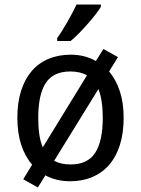

<svg xmlns="http://www.w3.org/2000/svg" viewBox="-20 -786 617 843"><path d="M522.9 -269Q522.9 -202.1 506.6 -150.1Q490.2 -98.1 459.7 -62.7Q429.2 -27.3 385.7 -8.8Q342.3 9.8 288.1 9.8Q227.1 9.8 179.2 -16.1L146 37.1L82 1L121.1 -63Q90.3 -98.1 73.2 -150.1Q56.2 -202.1 56.2 -269Q56.2 -335.4 72.5 -387Q88.9 -438.5 119.1 -473.9Q149.4 -509.3 193.1 -527.6Q236.8 -545.9 291 -545.9Q321.8 -545.9 349.4 -538.8Q377 -531.7 400.9 -518.1L434.1 -570.8L498 -535.2L459 -472.2Q489.3 -436.5 506.1 -385.5Q522.9 -334.5 522.9 -269ZM147.9 -269Q147.9 -228 152.6 -196Q157.2 -164.1 168 -139.2L361.8 -455.1Q347.7 -463.4 329.3 -467.8Q311 -472.2 289.1 -472.2Q213.9 -472.2 180.9 -421.6Q147.9 -371.1 147.9 -269ZM431.2 -269Q431.2 -346.7 412.1 -395L217.8 -80.1Q232.9 -71.8 250.5 -67.9Q268.1 -64 290 -64Q365.2 -64 398.2 -115.5Q431.2 -167 431.2 -269ZM231 -619.1Q241.7 -633.3 253.2 -651.9Q264.6 -670.4 276.1 -690.2Q287.6 -710 297.9 -729.7Q308.1 -749.5 315.9 -766.1H422.9V-755.9Q415 -742.7 399.7 -722.9Q384.3 -703.1 365.5 -681.6Q346.7 -660.2 326.9 -639.9Q307.1 -619.6 290 -606H231Z"/></svg>

Font: WenQuanYi Micro Hei
Style: Regular
Weight: 400
Foundry: Ascender Corporation
Version: Version 0.2.0-beta